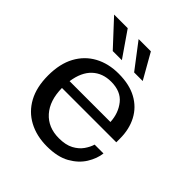

<svg xmlns="http://www.w3.org/2000/svg" viewBox="-199 -855 997 997"><g transform="rotate(45 299.5 -356.5)"><path d="M196 -583 67 -722H167L263 -583ZM353 -583 247 -722H337L416 -583ZM304 9Q228 9 170 -22Q112 -53 80 -112Q48 -171 48 -256Q48 -342 80 -401Q112 -460 169 -491Q226 -522 301 -522Q380 -522 434 -492.5Q488 -463 516 -410Q544 -357 544 -288V-261H145Q146 -169 192.5 -117Q239 -65 318 -65Q368 -65 399.5 -82Q431 -99 448.5 -124Q466 -149 473 -173H538Q533 -131 507 -89Q481 -47 431.5 -19Q382 9 304 9ZM448 -314Q445 -376 409.5 -420.5Q374 -465 303 -465Q240 -465 199.5 -427Q159 -389 148 -314Z"/></g></svg>

Font: Montagu Slab 16pt
Style: Regular
Weight: 400
Designer: Florian Karsten
Foundry: Florian Karsten
Version: Version 1.000; ttfautohint (v1.8.3)